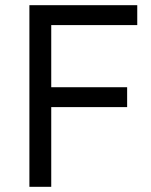

<svg xmlns="http://www.w3.org/2000/svg" viewBox="-20 -720 583 740"><path d="M93.3 -700H509V-623.3H177.5V-383.8H470V-307.2H177.5V0H93.3Z"/></svg>

Font: Oak Sans Light
Style: Regular
Weight: 400
Designer: Erik Kennedy, Walven
Foundry: Erik Kennedy, Walven
Version: Version 1.100;Glyphs 3.1.2 (3151)